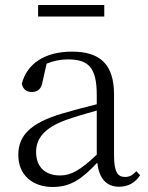

<svg xmlns="http://www.w3.org/2000/svg" viewBox="-20 -732 591 766"><path d="M132 -666H396V-712H132ZM455 13C490 13 519 -2 539 -33L524 -49C508 -32 496 -26 479 -26C450 -26 435 -45 435 -111V-354C435 -476 379 -526 267 -526C160 -526 88 -479 67 -398C71 -377 85 -365 107 -365C130 -365 145 -376 150 -407L166 -478C195 -490 223 -495 250 -495C330 -495 366 -466 366 -354V-316C321 -305 272 -292 228 -279C100 -241 53 -190 53 -114C53 -31 113 14 190 14C262 14 307 -18 368 -83C375 -23 402 13 455 13ZM366 -115C300 -52 262 -32 220 -32C162 -32 124 -64 124 -126C124 -179 156 -221 242 -253C279 -266 323 -279 366 -291Z"/></svg>

Font: Noto Serif KR Light
Style: Regular
Weight: 300
Designer: Ryoko NISHIZUKA 西塚涼子 (kana & ideographs); Frank Grießhammer (Latin, Greek & Cyrillic); Wenlong ZHANG 张文龙 (bopomofo); San
Foundry: Adobe
Version: Version 2.001;hotconv 1.1.0;makeotfexe 2.6.0